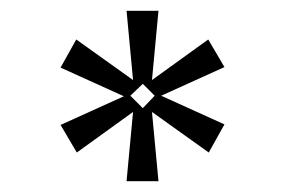

<svg xmlns="http://www.w3.org/2000/svg" viewBox="-20 -466 527 355"><path d="M395 -342 278 -289 395 -236 366 -184 261 -259 273 -131H214L226 -259L122 -184L92 -235L209 -288L92 -341L121 -393L226 -318L214 -446H273L261 -318L365 -393ZM221 -289 244 -266 266 -289 244 -311Z"/></svg>

Font: Bona Nova SC
Style: Regular
Weight: 400
Designer: Mateusz Machalski
Foundry: Capitalics
Version: Version 4.001; ttfautohint (v1.8.4.7-5d5b)